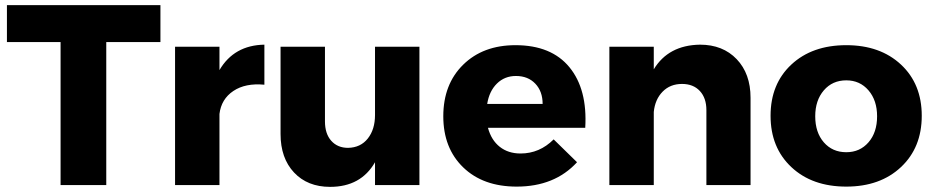

<svg xmlns="http://www.w3.org/2000/svg" viewBox="-20 -721 3635 748"><path d="M7 -557V-701H605V-557H394V0H216V-557Z M662 0V-539H835V-448Q892 -545 1010 -547V-391Q936 -398 889 -366.5Q842 -335 835 -277V0Z M1073 -199V-539H1246V-248Q1246 -200 1270.5 -172.5Q1295 -145 1336 -145Q1385 -146 1413 -181.5Q1441 -217 1441 -273V-539H1614V0H1441V-89Q1386 7 1266 7Q1178 7 1125.5 -49Q1073 -105 1073 -199Z M1707 -268Q1707 -393 1784.5 -469Q1862 -545 1988 -545Q2128 -545 2198.5 -459Q2269 -373 2260 -223H1881Q1894 -175 1927 -149Q1960 -123 2008 -123Q2082 -123 2137 -178L2228 -89Q2141 6 1993 6Q1862 6 1784.5 -69Q1707 -144 1707 -268ZM1878 -316H2094Q2094 -365 2065.5 -395Q2037 -425 1990 -425Q1946 -425 1916 -395.5Q1886 -366 1878 -316Z M2354 0V-539H2527V-451Q2584 -545 2707 -547Q2796 -547 2850 -490.5Q2904 -434 2904 -340V0H2732V-292Q2732 -339 2706.5 -366.5Q2681 -394 2637 -394Q2591 -394 2561.5 -364Q2532 -334 2527 -285V0Z M3277 -545Q3409 -545 3490 -469.5Q3571 -394 3571 -270Q3571 -146 3490 -70Q3409 6 3277 6Q3144 6 3063 -70Q2982 -146 2982 -270Q2982 -394 3063 -469.5Q3144 -545 3277 -545ZM3156 -268Q3156 -205 3189.5 -166.5Q3223 -128 3277 -128Q3330 -128 3363.5 -166.5Q3397 -205 3397 -268Q3397 -330 3363.5 -369Q3330 -408 3277 -408Q3223 -408 3189.5 -369Q3156 -330 3156 -268Z"/></svg>

Font: Trueno
Style: Bd
Weight: 700
Designer: Julieta Ulanovsky
Foundry: Julieta Ulanovsky
Version: Version 3.001b